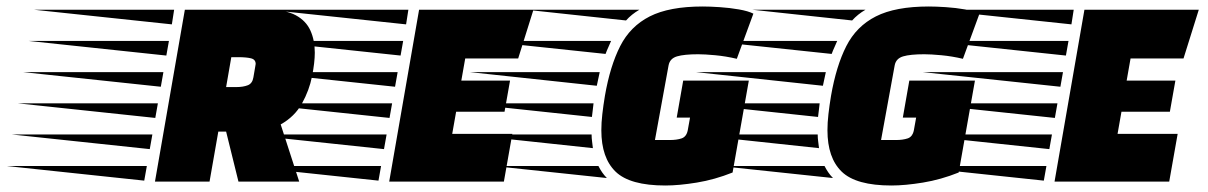

<svg xmlns="http://www.w3.org/2000/svg" viewBox="-273 -559 3718 591"><path d="M204 0 296 -529H550Q606 -529 637.5 -512Q669 -495 682.5 -465Q696 -435 696 -397Q696 -367 687.5 -324Q679 -281 656.5 -240.5Q634 -200 591 -176L648 0H461L423 -154H399L372 0ZM256 -484 -168 -529H263ZM239 -388 -185 -433H247ZM423 -291H455Q475 -291 489.5 -296.5Q504 -302 507 -321L513 -356Q513 -358 513.5 -359.5Q514 -361 514 -362Q514 -376 499.5 -379.5Q485 -383 461 -383H439ZM222 -292 -202 -337H230ZM205 -196 -219 -241H213ZM188 -100 -236 -145H196ZM171 -3 -253 -48H179Z M925 0 1017 -529H1369L1322 -379H1159L1147 -311H1297L1280 -215H1131L1119 -147H1304L1278 0ZM977 -484 553 -529H984ZM960 -388 536 -433H968ZM943 -292 519 -337H951ZM926 -196 502 -241H934ZM909 -100 485 -145H917ZM892 -3 468 -48H900Z M1775 12Q1666 12 1622 -30.5Q1578 -73 1578 -158Q1578 -181 1581 -207.5Q1584 -234 1589 -264Q1605 -356 1636 -417Q1667 -478 1727 -508.5Q1787 -539 1890 -539Q1912 -539 1942.5 -537Q1973 -535 2001.5 -530Q2030 -525 2046 -517L1995 -378Q1961 -386 1928.5 -389Q1896 -392 1876 -392Q1833 -392 1811 -385.5Q1789 -379 1785 -358L1743 -128H1789Q1810 -128 1825 -133Q1840 -138 1844 -158L1851 -197H1810L1830 -311H2032L1982 -28Q1927 -6 1872 3Q1817 12 1775 12ZM1654 -496 1347 -529H1695Q1671 -515 1654 -496ZM1591 -393 1213 -433H1608Q1604 -423 1599.5 -413.5Q1595 -404 1591 -393ZM1564 -295 1173 -337H1573ZM1549 -199 1155 -241H1554Q1553 -230 1551.5 -219.5Q1550 -209 1549 -199ZM1552 -103 1159 -145H1548Q1548 -134 1549.5 -123.5Q1551 -113 1552 -103ZM1595 -11 1246 -48H1569Q1574 -38 1580.5 -28.5Q1587 -19 1595 -11Z M2471 12Q2362 12 2318 -30.5Q2274 -73 2274 -158Q2274 -181 2277 -207.5Q2280 -234 2285 -264Q2301 -356 2332 -417Q2363 -478 2423 -508.5Q2483 -539 2586 -539Q2608 -539 2638.5 -537Q2669 -535 2697.5 -530Q2726 -525 2742 -517L2691 -378Q2657 -386 2624.5 -389Q2592 -392 2572 -392Q2529 -392 2507 -385.5Q2485 -379 2481 -358L2439 -128H2485Q2506 -128 2521 -133Q2536 -138 2540 -158L2547 -197H2506L2526 -311H2728L2678 -28Q2623 -6 2568 3Q2513 12 2471 12ZM2350 -496 2043 -529H2391Q2367 -515 2350 -496ZM2287 -393 1909 -433H2304Q2300 -423 2295.5 -413.5Q2291 -404 2287 -393ZM2260 -295 1869 -337H2269ZM2245 -199 1851 -241H2250Q2249 -230 2247.5 -219.5Q2246 -209 2245 -199ZM2248 -103 1855 -145H2244Q2244 -134 2245.5 -123.5Q2247 -113 2248 -103ZM2291 -11 1942 -48H2265Q2270 -38 2276.5 -28.5Q2283 -19 2291 -11Z M2973 0 3065 -529H3417L3370 -379H3207L3195 -311H3345L3328 -215H3179L3167 -147H3352L3326 0ZM3025 -484 2601 -529H3032ZM3008 -388 2584 -433H3016ZM2991 -292 2567 -337H2999ZM2974 -196 2550 -241H2982ZM2957 -100 2533 -145H2965ZM2940 -3 2516 -48H2948Z"/></svg>

Font: Faster One
Style: Regular
Weight: 400
Designer: Eduardo Rodriguez Tunni
Foundry: Eduardo Rodriguez Tunni
Version: Version 1.003; ttfautohint (v1.8.4.7-5d5b);gftools[0.9.23]